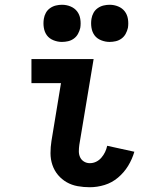

<svg xmlns="http://www.w3.org/2000/svg" viewBox="-20 -778 640 806"><path d="M357 8Q331 8 306 3.5Q281 -1 260 -13Q239 -25 223.5 -43.5Q208 -62 200 -85.5Q192 -109 192 -135Q192 -161 196 -186L236 -429H112V-530H373L313 -170Q311 -156 311 -142.5Q311 -129 316.5 -117.5Q322 -106 333 -99.5Q344 -93 357 -93Q371 -93 383.5 -99Q396 -105 405.5 -116Q415 -127 421 -139.5Q427 -152 430 -166L544 -141Q535 -110 518 -82Q501 -54 475.5 -32.5Q450 -11 419 -1.5Q388 8 357 8ZM440 -602Q422 -602 404.5 -609Q387 -616 377 -629.5Q367 -643 364 -661.5Q361 -680 364 -699Q366 -712 372.5 -724Q379 -736 390.5 -744Q402 -752 415 -755Q428 -758 440 -758Q459 -758 476 -751Q493 -744 503.5 -730.5Q514 -717 517 -698.5Q520 -680 517 -661Q514 -648 507.5 -636Q501 -624 490 -616Q479 -608 466 -605Q453 -602 440 -602ZM240 -602Q222 -602 204.5 -609Q187 -616 177 -629.5Q167 -643 164 -661.5Q161 -680 164 -699Q166 -712 172.5 -724Q179 -736 190.5 -744Q202 -752 215 -755Q228 -758 240 -758Q259 -758 276 -751Q293 -744 303.5 -730.5Q314 -717 317 -698.5Q320 -680 317 -661Q314 -648 307.5 -636Q301 -624 290 -616Q279 -608 266 -605Q253 -602 240 -602Z"/></svg>

Font: Iosevka Curly Slab Extended
Style: Bold Italic
Weight: 700
Width: 7
Italic angle: -9°
Monospace: yes
Designer: Belleve Invis
Foundry: Belleve Invis
Version: Version 11.0.0; ttfautohint (v1.8.3)